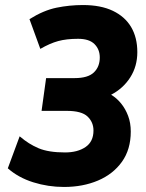

<svg xmlns="http://www.w3.org/2000/svg" viewBox="-20 -732 579 762"><path d="M234 10Q171 10 112 -8.5Q53 -27 11 -64L58 -191Q94 -160 133.5 -143.5Q173 -127 238 -127Q288 -127 319.5 -148.5Q351 -170 351 -214Q351 -247 327.5 -269.5Q304 -292 245 -292H145L163 -422H276Q329 -422 352.5 -444.5Q376 -467 376 -504Q376 -536 355 -557Q334 -578 290 -578Q244 -578 211 -569Q178 -560 140 -538L97 -656Q153 -691 204.5 -701.5Q256 -712 309 -712Q380 -712 428 -689Q476 -666 500.5 -624.5Q525 -583 525 -525Q525 -469 497 -425Q469 -381 421 -356Q443 -343 460.5 -321.5Q478 -300 488.5 -272Q499 -244 499 -210Q499 -139 464 -90Q429 -41 369 -15.5Q309 10 234 10Z"/></svg>

Font: Finlandica
Style: Italic
Weight: 400
Italic angle: -8°
Designer: Niklas Ekholm, Juho Hiilivirta, Jaakko Suomalainen
Foundry: Helsinki Type Studio
Version: Version 1.064